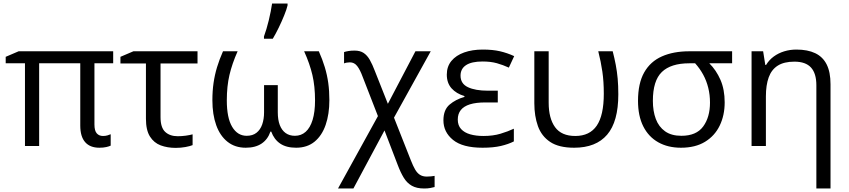

<svg xmlns="http://www.w3.org/2000/svg" viewBox="-20 -825 4795 1085"><path d="M562 -56.6Q575.7 -56.6 586.9 -59.8Q598.1 -63 605.5 -66.4V-2Q597.7 2 581.1 5.9Q564.5 9.8 541.5 9.8Q488.8 9.8 461.2 -21.7Q433.6 -53.2 433.6 -115.2V-467.3H201.2V0H121.1V-467.3H12.2V-503.9L85.4 -535.2H619.6V-467.3H513.7V-121.6Q513.7 -85.9 526.9 -71.3Q540 -56.6 562 -56.6Z M1096.2 -535.2V-466.3H887.2V-163.1Q887.2 -104 913.6 -79.6Q939.9 -55.2 984.4 -55.2Q1006.3 -55.2 1029.5 -58.3Q1052.7 -61.5 1068.4 -65.9V-4.9Q1054.2 1 1027.8 5.9Q1001.5 10.7 972.7 10.7Q926.3 10.7 888.2 -3.4Q850.1 -17.6 827.4 -53.5Q804.7 -89.4 804.7 -154.3V-466.3H660.6V-503.9L733.9 -535.2Z M1781.7 -535.2Q1802.2 -489.3 1815.4 -445.6Q1828.6 -401.9 1835 -356.4Q1841.3 -311 1841.3 -258.8Q1841.3 -180.2 1820.3 -119.4Q1799.3 -58.6 1757.6 -24.4Q1715.8 9.8 1653.3 9.8Q1597.7 9.8 1563.2 -13.7Q1528.8 -37.1 1512.7 -81.5H1508.3Q1493.2 -37.1 1458.3 -13.7Q1423.3 9.8 1368.7 9.8Q1308.1 9.8 1265.9 -23.7Q1223.6 -57.1 1201.9 -117.4Q1180.2 -177.7 1180.2 -258.8Q1180.2 -311 1186.8 -356.4Q1193.4 -401.9 1206.5 -445.3Q1219.7 -488.8 1240.2 -535.2H1322.8Q1291.5 -464.8 1276.6 -401.1Q1261.7 -337.4 1261.7 -257.8Q1261.7 -158.7 1292 -108.2Q1322.3 -57.6 1374 -57.6Q1407.7 -57.6 1429.4 -74.7Q1451.2 -91.8 1461.7 -121.8Q1472.2 -151.9 1472.2 -190.4V-343.8H1549.8V-190.4Q1549.8 -147.9 1561 -118.4Q1572.3 -88.9 1594 -73.2Q1615.7 -57.6 1646.5 -57.6Q1682.1 -57.6 1707.5 -80.3Q1732.9 -103 1746.6 -147.7Q1760.3 -192.4 1760.3 -257.8Q1760.3 -337.4 1745.4 -401.1Q1730.5 -464.8 1698.7 -535.2ZM1471.7 -606V-619.1Q1478.5 -637.7 1485.6 -661.1Q1492.7 -684.6 1498.8 -710Q1504.9 -735.4 1509.8 -760Q1514.6 -784.7 1517.6 -805.2H1605V-794.4Q1599.6 -771.5 1585.9 -737.8Q1572.3 -704.1 1555.2 -668.9Q1538.1 -633.8 1521.5 -606Z M1983.9 -539.1Q2015.1 -539.1 2035.2 -525.6Q2055.2 -512.2 2069.8 -486.6Q2084.5 -460.9 2098.6 -423.3L2171.9 -238.3L2327.6 -535.2H2414.1L2206.5 -160.2L2301.8 81.1Q2314 112.3 2325.7 132.6Q2337.4 152.8 2353 162.8Q2368.7 172.9 2392.1 172.9Q2404.8 172.9 2416 171.6Q2427.2 170.4 2436 168.9V231.9Q2425.3 234.9 2411.1 237.5Q2397 240.2 2377 240.2Q2334.5 240.2 2307.1 224.6Q2279.8 209 2261.7 179.4Q2243.7 149.9 2228 108.4L2152.8 -87.9L1977.1 240.2H1890.1L2115.7 -168.9L2029.3 -391.1Q2015.1 -430.2 1998.8 -451.4Q1982.4 -472.7 1957.5 -472.7Q1948.2 -472.7 1939.7 -471.2Q1931.2 -469.7 1924.3 -466.8V-530.8Q1934.6 -534.2 1949.2 -536.6Q1963.9 -539.1 1983.9 -539.1Z M2793 -312.5V-246.1H2721.7Q2669.9 -246.1 2635.5 -235.4Q2601.1 -224.6 2584 -203.1Q2566.9 -181.6 2566.9 -149.4Q2566.9 -116.2 2585.7 -95.7Q2604.5 -75.2 2637.2 -65.9Q2669.9 -56.6 2711.4 -56.6Q2766.1 -56.6 2808.3 -69.3Q2850.6 -82 2883.8 -97.7V-25.9Q2853.5 -10.3 2810.5 -0.2Q2767.6 9.8 2707 9.8Q2594.2 9.8 2540 -34.4Q2485.8 -78.6 2485.8 -145Q2485.8 -204.6 2520.8 -234.1Q2555.7 -263.7 2604.5 -277.3V-282.2Q2558.6 -295.9 2531.7 -325.9Q2504.9 -356 2504.9 -403.3Q2504.9 -449.2 2531 -480.7Q2557.1 -512.2 2603 -528.6Q2648.9 -544.9 2707.5 -544.9Q2764.2 -544.9 2805.2 -535.4Q2846.2 -525.9 2885.7 -507.8L2855.5 -442.9Q2822.8 -458 2787.8 -467.8Q2752.9 -477.5 2707 -477.5Q2645 -477.5 2613.8 -457Q2582.5 -436.5 2582.5 -397.5Q2582.5 -352.1 2624.3 -332.3Q2666 -312.5 2737.3 -312.5Z M3224.6 9.8Q3138.2 9.8 3089.1 -22.9Q3040 -55.7 3019.8 -112.5Q2999.5 -169.4 2999.5 -241.7V-535.2H3080.6V-244.6Q3080.6 -156.2 3116.7 -106.4Q3152.8 -56.6 3231 -56.6Q3312.5 -56.6 3352.3 -115Q3392.1 -173.3 3392.1 -295.4Q3392.1 -364.3 3384 -419.9Q3376 -475.6 3360.8 -535.2H3442.4Q3452.6 -495.6 3459.7 -458.5Q3466.8 -421.4 3470.5 -381.1Q3474.1 -340.8 3474.1 -292Q3474.1 -137.7 3411.1 -64Q3348.1 9.8 3224.6 9.8Z M4075.2 -246.6Q4075.2 -173.3 4047.1 -115.2Q4019 -57.1 3964.1 -23.7Q3909.2 9.8 3828.1 9.8Q3754.4 9.8 3699.7 -21Q3645 -51.8 3615.2 -110.8Q3585.4 -169.9 3585.4 -254.9Q3585.4 -354 3620.4 -415.8Q3655.3 -477.5 3720.5 -506.3Q3785.6 -535.2 3875.5 -535.2H4117.2V-467.3H3988.3Q4027.3 -428.7 4051.3 -374Q4075.2 -319.3 4075.2 -246.6ZM3669.4 -254.9Q3669.4 -197.3 3686 -152.8Q3702.6 -108.4 3738.3 -83Q3773.9 -57.6 3830.6 -57.6Q3915 -57.6 3953.6 -110.1Q3992.2 -162.6 3992.2 -245.1Q3992.2 -289.1 3982.4 -328.6Q3972.7 -368.2 3953.9 -402.8Q3935.1 -437.5 3908.2 -467.3H3875.5Q3771 -467.3 3720.2 -418.2Q3669.4 -369.1 3669.4 -254.9Z M4480.5 -544.9Q4543.9 -544.9 4586.9 -524.4Q4629.9 -503.9 4651.6 -460.7Q4673.3 -417.5 4673.3 -348.6V240.2H4593.3V-343.3Q4593.3 -410.2 4563 -443.4Q4532.7 -476.6 4469.2 -476.6Q4410.6 -476.6 4375.2 -454.1Q4339.8 -431.6 4324 -387.9Q4308.1 -344.2 4308.1 -280.3V0H4227.1V-535.2H4292.5L4304.7 -458H4309.1Q4326.2 -486.3 4352.5 -505.6Q4378.9 -524.9 4411.6 -534.9Q4444.3 -544.9 4480.5 -544.9Z"/></svg>

Font: Wonky
Style: Regular
Weight: 400
Designer: Monotype Design Team
Foundry: Monotype Imaging Inc.
Version: Version 3.000